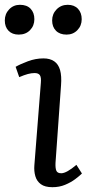

<svg xmlns="http://www.w3.org/2000/svg" viewBox="-50 -765 369 799"><path d="M120 -420Q122 -443 116 -452Q110 -461 94 -461Q81 -461 66 -457Q51 -453 30 -444L15 -487Q34 -498 66 -510Q98 -522 131 -522Q158 -522 175.5 -510Q193 -498 200 -473.5Q207 -449 204 -410L181 -87Q180 -65 184.5 -54.5Q189 -44 205 -44Q216 -44 232 -53Q248 -62 268 -79L291 -43Q281 -33 263 -19.5Q245 -6 221 4Q197 14 168 14Q137 14 120 1.5Q103 -11 97 -32Q91 -53 93 -77ZM-30 -680Q-30 -707 -12 -726Q6 -745 33 -745Q62 -745 77.5 -728.5Q93 -712 93 -685Q93 -658 75 -639.5Q57 -621 28 -621Q1 -621 -14.5 -637Q-30 -653 -30 -680ZM167 -680Q167 -707 185.5 -726Q204 -745 232 -745Q259 -745 274.5 -728.5Q290 -712 290 -685Q290 -658 272 -639.5Q254 -621 227 -621Q199 -621 183 -637Q167 -653 167 -680Z"/></svg>

Font: Literata 18pt
Style: Italic
Weight: 400
Italic angle: -2°
Designer: Latin by Veronika Burian and Jose Scaglione. Greek by Irene Vlachou. Cyrillic by Vera Evstafieva
Foundry: TypeTogether
Version: Version 3.103;gftools[0.9.29]